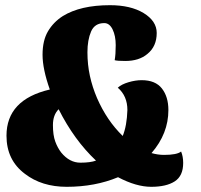

<svg xmlns="http://www.w3.org/2000/svg" viewBox="-20 -700 773 740"><path d="M435 -17Q346 20 237 20Q141 20 76 -30Q5 -83 5 -177Q5 -316 172 -355Q144 -434 144 -489Q144 -544 165 -579.5Q186 -615 222 -638Q290 -680 404 -680Q483 -680 533 -650Q584 -619 584 -573Q584 -521 548 -492Q516 -465 463 -465Q432 -465 422 -468Q426 -490 426 -526Q426 -562 414 -586.5Q402 -611 382 -611Q345 -611 331 -578.5Q317 -546 317 -498.5Q317 -451 326.5 -407.5Q336 -364 354 -322Q392 -235 453 -176Q469 -215 471 -276Q471 -330 434 -362Q448 -375 475 -383Q502 -391 526 -391Q579 -391 604 -359Q629 -327 629 -276Q629 -185 564 -110Q589 -103 612 -103Q662 -103 678 -116Q686 -97 686 -72Q686 -22 653.5 -1Q621 20 563 20Q505 20 435 -17ZM206 -279Q184 -257 184 -218Q184 -179 193 -154.5Q202 -130 216 -112Q248 -73 290 -73Q328 -73 350 -81Q266 -160 206 -279Z"/></svg>

Font: Sansita One
Style: Regular
Weight: 400
Designer: Pablo Cosgaya
Foundry: Omnibus-Type
Version: Version 1.001